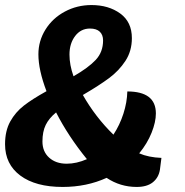

<svg xmlns="http://www.w3.org/2000/svg" viewBox="-25 -730 732 760"><path d="M614 -105 608 -58Q603 -27 580 -8.5Q557 10 516 10Q451 10 397 -26Q318 10 223 10Q116 10 55.5 -35Q-5 -80 -5 -159Q-5 -212 15.5 -249Q36 -286 69.5 -312Q103 -338 159 -369Q127 -453 127 -515Q127 -568 155 -613Q183 -658 231.5 -684Q280 -710 337 -710Q405 -710 451 -676.5Q497 -643 497 -579Q497 -528 471.5 -489Q446 -450 407 -421Q368 -392 303 -354Q353 -266 424 -197Q449 -235 463.5 -280Q478 -325 479 -368Q592 -368 592 -281Q592 -247 575 -204.5Q558 -162 526 -123Q563 -107 614 -105ZM250 -514Q250 -473 266 -428Q325 -462 354 -493Q383 -524 383 -570Q383 -592 370 -604.5Q357 -617 331 -617Q295 -617 272.5 -587.5Q250 -558 250 -514ZM239 -82Q278 -82 319 -100Q245 -191 197 -285Q169 -262 156 -235.5Q143 -209 143 -170Q143 -130 169.5 -106Q196 -82 239 -82Z"/></svg>

Font: Krub
Style: Bold Italic
Weight: 700
Italic angle: -8°
Designer: Ekaluck Peanpanawate
Foundry: Cadson Demak Co.,Ltd.
Version: Version 1.000; ttfautohint (v1.6)